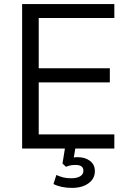

<svg xmlns="http://www.w3.org/2000/svg" viewBox="-20 -725 628 937"><path d="M88 0V-705H538V-637H169V-392H516V-323H169V-69H538V0ZM331 192Q305 192 281.5 187Q258 182 241 173L255 129Q273 137 289.5 141Q306 145 328 145Q355 145 371 135.5Q387 126 387 108Q387 80 349 80Q338 80 327.5 81.5Q317 83 302 89L285 73L300 -20H351L338 55L314 49Q325 46 337 44Q349 42 359 42Q395 42 419 60Q443 78 443 110Q443 147 412 169.5Q381 192 331 192Z"/></svg>

Font: Mulish ExtraLight
Style: Regular
Weight: 400
Version: Version 3.603